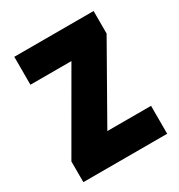

<svg xmlns="http://www.w3.org/2000/svg" viewBox="-137 -644 688 738"><g transform="rotate(-30 207.0 -275.0)"><path d="M393 0V-124H199L384 -450V-550H32V-426H214L21 -92V0Z"/></g></svg>

Font: Noto Sans Khmer UI Condensed ExtraBold
Style: Regular
Weight: 800
Width: 3
Designer: Danh Hong and the Monotype Design Team
Foundry: Monotype Imaging Inc.
Version: Version 2.002